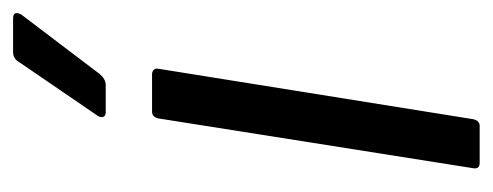

<svg xmlns="http://www.w3.org/2000/svg" viewBox="-244 -490 735 286"><g transform="rotate(-90 123.0 -347.5)"><path d="M23 0Q13 0 15 -10L89 -478Q91 -488 99 -488H155Q159 -488 161.5 -485.5Q164 -483 163 -478L88 -10Q86 0 78 0ZM98 -557Q93 -557 91.5 -560.5Q90 -564 93 -569L173 -686Q178 -695 188 -695H238Q244 -695 245.5 -692Q247 -689 244 -683L156 -567Q148 -557 139 -557Z"/></g></svg>

Font: Sofia Sans Extra Condensed Medium
Style: Italic
Weight: 500
Italic angle: -9°
Version: Version 4.100